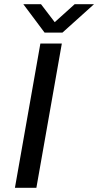

<svg xmlns="http://www.w3.org/2000/svg" viewBox="-20 -893 467 913"><path d="M51 0 172 -686H274L153 0ZM427 -873 277 -738H192L91 -873H175L259 -763H213L335 -873Z"/></svg>

Font: Archivo SemiExpanded
Style: Italic
Weight: 400
Width: 6
Italic angle: -10°
Designer: Hector Gatti
Foundry: Omnibus-Type
Version: Version 2.001